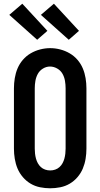

<svg xmlns="http://www.w3.org/2000/svg" viewBox="-20 -1005 540 1033"><path d="M250 8Q223 8 195.5 2.5Q168 -3 144.5 -17Q121 -31 103 -52Q85 -73 74.5 -98Q64 -123 59.5 -150.5Q55 -178 55 -205V-530Q55 -557 59.5 -584.5Q64 -612 74.5 -637Q85 -662 103 -683Q121 -704 145 -718Q169 -732 196 -739Q223 -746 250 -746Q277 -746 304 -739Q331 -732 355 -718Q379 -704 397 -683Q415 -662 425.5 -637Q436 -612 440.5 -584.5Q445 -557 445 -530V-205Q445 -178 440.5 -150.5Q436 -123 425.5 -98Q415 -73 397 -52Q379 -31 355.5 -17Q332 -3 304.5 2.5Q277 8 250 8ZM250 -88Q264 -88 277 -92.5Q290 -97 300 -106Q310 -115 316.5 -127Q323 -139 326.5 -152Q330 -165 331.5 -178.5Q333 -192 333 -205V-530Q333 -550 329.5 -570.5Q326 -591 316 -608.5Q306 -626 287.5 -636.5Q269 -647 249 -647Q229 -647 211 -636Q193 -625 183.5 -607.5Q174 -590 170.5 -570Q167 -550 167 -530V-205Q167 -192 168.5 -178.5Q170 -165 173.5 -152Q177 -139 183.5 -127Q190 -115 200 -106Q210 -97 223 -92.5Q236 -88 250 -88ZM350 -791 200 -925 270 -985 405 -839ZM180 -791 30 -925 100 -985 235 -839Z"/></svg>

Font: Iosevka Gothic
Style: Bold
Weight: 700
Monospace: yes
Designer: Belleve Invis
Foundry: Belleve Invis
Version: Version 15.5.1; ttfautohint (v1.8.4)